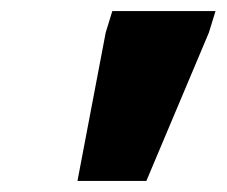

<svg xmlns="http://www.w3.org/2000/svg" viewBox="-20 -727 410 347"><path d="M120 -400 171 -668 183 -707H369.5L357.5 -668L244.5 -400Z"/></svg>

Font: Newsreader 6pt ExtraBold
Style: Italic
Weight: 800
Italic angle: -17°
Designer: Hugues Gentile
Foundry: Production Type
Version: Version 1.003; ttfautohint (v1.8.3)